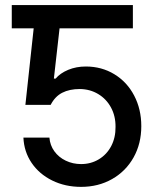

<svg xmlns="http://www.w3.org/2000/svg" viewBox="-20 -727 622 757"><path d="M503.9 -615.2H214.8L192.4 -417H199.2Q217.3 -438.5 249 -451.7Q280.8 -464.8 318.4 -464.8Q380.9 -464.8 430.9 -434.3Q481 -403.8 509 -350.1Q537.1 -296.4 537.1 -229.5Q537.1 -160.6 506.6 -106.2Q476.1 -51.8 421.9 -21Q367.7 9.8 299.8 9.8Q236.8 9.8 185.8 -15.4Q134.8 -40.5 104.7 -84.7Q74.7 -128.9 72.3 -184.6H174.8Q177.2 -154.3 194.3 -130.6Q211.4 -106.9 239.3 -93.5Q267.1 -80.1 299.8 -80.1Q338.4 -80.1 369.6 -98.9Q400.9 -117.7 418.5 -151.1Q436 -184.6 435.5 -226.6Q436 -269 417.7 -303Q399.4 -336.9 367.2 -356.2Q335 -375.5 294.9 -376Q253.9 -376 225.3 -361.3Q196.8 -346.7 179.7 -313.5H80.1L112.8 -615.2H26.4V-707H503.9Z"/></svg>

Font: Pretendard GOV Medium
Style: Regular
Weight: 500
Designer: Base glyphs from Inter by Rasmus Andersson; Hangeul glyphs from Noto Sans CJK(Source Han Sans) by Jang Soo-young and Kan
Foundry: Kil Hyung-jin
Version: Version 1.309